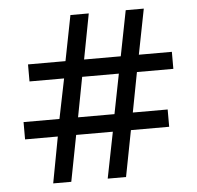

<svg xmlns="http://www.w3.org/2000/svg" viewBox="-48 -681 749 730"><g transform="rotate(-5 326.5 -316.0)"><path d="M159 -176H34V-242H171L202 -394H70V-459H213L247 -632H317L284 -459H424L458 -632H527L493 -459H619V-394H480L451 -242H584V-176H438L404 0H334L369 -176H229L195 0H126ZM381 -242 411 -394H271L242 -242Z"/></g></svg>

Font: Noto Sans Devanagari
Style: Regular
Weight: 400
Designer: Jelle Bosma - Monotype Design Team
Foundry: Monotype Imaging Inc.
Version: Version 2.003